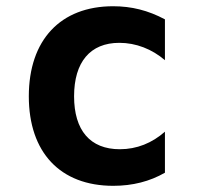

<svg xmlns="http://www.w3.org/2000/svg" viewBox="-20 -581 642 615"><path d="M342.8 14.2C404.8 14.2 460 0 508.3 -27.8V-159.2C467.3 -123 418.5 -103 363.8 -103C268.6 -103 217.3 -163.6 217.3 -272.5C217.3 -382.3 269 -443.8 362.3 -443.8C415.5 -443.8 466.8 -423.8 508.3 -388.2V-519C454.1 -547.9 400.9 -561 342.3 -561C173.8 -561 72.3 -453.1 72.3 -272.5C72.3 -93.3 172.4 14.2 342.8 14.2Z"/></svg>

Font: Hack
Style: Bold
Weight: 700
Monospace: yes
Designer: Christopher Simpkins
Foundry: Christopher Simpkins
Version: Version 2.010